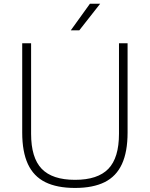

<svg xmlns="http://www.w3.org/2000/svg" viewBox="-20 -964 776 994"><path d="M368.5 9Q275 9 214.5 -21Q154 -51 124.5 -114.5Q95 -178 95 -277.5V-740H141V-271.5Q141 -147 196 -90Q251 -33 368.5 -33Q486 -33 541 -90Q596 -147 596 -271.5V-740H640.5V-277.5Q640.5 -178 611.2 -114.5Q582 -51 521.8 -21Q461.5 9 368.5 9ZM346.5 -807 445.5 -944.5H498.5L390.5 -807Z"/></svg>

Font: Encode Sans SemiExpanded ExtraLight
Style: Regular
Weight: 250
Width: 6
Designer: Multiple Designers
Foundry: Impallari Type
Version: Version 3.002